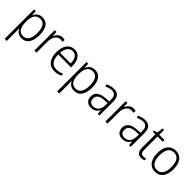

<svg xmlns="http://www.w3.org/2000/svg" viewBox="248 -1987 3551 3551"><g transform="rotate(45 2024.0 -211.0)"><path d="M297 -542C210 -542 161 -493 136 -433H132L126 -532H81V236H136V4C136 -26 135 -62 133 -91H137C160 -36 210 10 294 10C415 10 490 -87 490 -269C490 -450 420 -542 297 -542ZM288 -493C386 -493 433 -414 433 -269C433 -117 379 -39 286 -39C187 -39 136 -113 136 -257V-280C137 -416 186 -493 288 -493Z M820 -541C748 -541 702 -490 678 -430H675L668 -532H623V0H678V-287C678 -401 732 -488 817 -488C837 -488 856 -484 873 -479L882 -532C863 -538 842 -541 820 -541Z M1137 -542C1004 -542 931 -429 931 -263C931 -97 1006 10 1153 10C1212 10 1256 -1 1302 -24V-75C1251 -49 1211 -39 1156 -39C1047 -39 988 -116 987 -260H1323V-300C1323 -437 1262 -542 1137 -542ZM1136 -494C1226 -494 1267 -415 1267 -306H989C997 -430 1051 -494 1136 -494Z M1671 -542C1584 -542 1535 -493 1510 -433H1506L1500 -532H1455V236H1510V4C1510 -26 1509 -62 1507 -91H1511C1534 -36 1584 10 1668 10C1789 10 1864 -87 1864 -269C1864 -450 1794 -542 1671 -542ZM1662 -493C1760 -493 1807 -414 1807 -269C1807 -117 1753 -39 1660 -39C1561 -39 1510 -113 1510 -257V-280C1511 -416 1560 -493 1662 -493Z M2162 -541C2106 -541 2052 -525 2007 -501L2025 -457C2070 -481 2114 -494 2158 -494C2232 -494 2268 -455 2268 -352V-313L2184 -308C2038 -300 1959 -245 1959 -139C1959 -49 2012 10 2107 10C2194 10 2238 -30 2269 -87H2271L2280 0H2323V-358C2323 -485 2272 -541 2162 -541ZM2190 -266 2268 -270V-217C2267 -105 2215 -37 2118 -37C2055 -37 2017 -72 2017 -139C2017 -219 2073 -259 2190 -266Z M2677 -541C2605 -541 2559 -490 2535 -430H2532L2525 -532H2480V0H2535V-287C2535 -401 2589 -488 2674 -488C2694 -488 2713 -484 2730 -479L2739 -532C2720 -538 2699 -541 2677 -541Z M2981 -541C2925 -541 2871 -525 2826 -501L2844 -457C2889 -481 2933 -494 2977 -494C3051 -494 3087 -455 3087 -352V-313L3003 -308C2857 -300 2778 -245 2778 -139C2778 -49 2831 10 2926 10C3013 10 3057 -30 3088 -87H3090L3099 0H3142V-358C3142 -485 3091 -541 2981 -541ZM3009 -266 3087 -270V-217C3086 -105 3034 -37 2937 -37C2874 -37 2836 -72 2836 -139C2836 -219 2892 -259 3009 -266Z M3432 -38C3378 -38 3357 -73 3357 -141V-486H3495V-532H3357V-658H3320L3302 -535L3233 -517V-486H3301V-139C3301 -36 3342 10 3422 10C3452 10 3478 4 3498 -4V-50C3481 -43 3457 -38 3432 -38Z M3996 -267C3996 -436 3924 -542 3786 -542C3648 -542 3571 -441 3571 -267C3571 -96 3649 10 3783 10C3923 10 3996 -96 3996 -267ZM3629 -267C3629 -411 3679 -493 3785 -493C3894 -493 3939 -404 3939 -267C3939 -124 3891 -39 3784 -39C3677 -39 3629 -125 3629 -267Z"/></g></svg>

Font: Noto Sans Telugu SemiCondensed Light
Style: Regular
Weight: 300
Width: 4
Designer: Jelle Bosma - Monotype Design Team
Foundry: Monotype Imaging Inc.
Version: Version 2.005